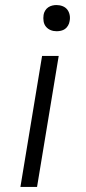

<svg xmlns="http://www.w3.org/2000/svg" viewBox="-20 -742 340 762"><path d="M61 0 147 -520H213L127 0ZM205 -618Q192 -618 181 -622.5Q170 -627 162.5 -636Q155 -645 153 -657.5Q151 -670 153 -683Q154 -691 159 -699.5Q164 -708 171.5 -713Q179 -718 187.5 -720Q196 -722 204 -722Q217 -722 228.5 -717.5Q240 -713 247 -704Q254 -695 256.5 -682.5Q259 -670 256 -657Q255 -649 250 -640.5Q245 -632 238 -627Q231 -622 222 -620Q213 -618 205 -618Z"/></svg>

Font: Iosevka Aile Light Oblique
Style: Regular
Weight: 300
Italic angle: -9°
Designer: Belleve Invis
Foundry: Belleve Invis
Version: Version 31.1.0; ttfautohint (v1.8.4)